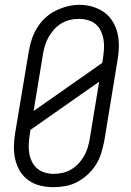

<svg xmlns="http://www.w3.org/2000/svg" viewBox="-20 -766 540 794"><path d="M201 8Q173 8 146 1.5Q119 -5 97.5 -20.5Q76 -36 62.5 -58.5Q49 -81 43 -107Q37 -133 37.5 -161.5Q38 -190 43 -218L99 -553Q103 -578 111 -602.5Q119 -627 132.5 -649.5Q146 -672 166 -691Q186 -710 209.5 -721.5Q233 -733 258 -739.5Q283 -746 309 -746Q337 -746 363.5 -738Q390 -730 411 -715Q432 -700 446 -677Q460 -654 466 -628Q472 -602 471.5 -573.5Q471 -545 466 -517L411 -182Q406 -157 398.5 -132.5Q391 -108 377 -85.5Q363 -63 343 -44.5Q323 -26 299.5 -13.5Q276 -1 250.5 3.5Q225 8 201 8ZM119 -307 403 -506 406 -526Q409 -546 410 -565.5Q411 -585 408 -603Q405 -621 397 -638Q389 -655 375 -666.5Q361 -678 342.5 -683Q324 -688 305 -688Q287 -688 268.5 -683.5Q250 -679 233.5 -669Q217 -659 204 -644.5Q191 -630 181.5 -613.5Q172 -597 166.5 -579Q161 -561 158 -544ZM202 -47Q220 -47 238.5 -51Q257 -55 274 -65Q291 -75 304.5 -89.5Q318 -104 327.5 -120.5Q337 -137 342.5 -155Q348 -173 351 -191L390 -428L106 -229L103 -209Q100 -189 99 -170Q98 -151 101 -132.5Q104 -114 112 -97.5Q120 -81 133.5 -69.5Q147 -58 165 -52.5Q183 -47 202 -47Z"/></svg>

Font: Iosevka Slab Light Oblique
Style: Regular
Weight: 300
Italic angle: -9°
Monospace: yes
Designer: Belleve Invis
Foundry: Belleve Invis
Version: Version 11.1.1; ttfautohint (v1.8.3)